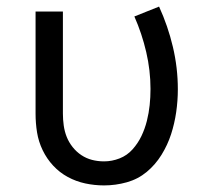

<svg xmlns="http://www.w3.org/2000/svg" viewBox="-20 -555 640 583"><path d="M296 8Q267 8 239 2Q211 -4 186 -17.5Q161 -31 141.5 -52Q122 -73 109.5 -99Q97 -125 92.5 -153Q88 -181 88 -210V-520H171V-210Q171 -192 173.5 -174Q176 -156 182.5 -139.5Q189 -123 200.5 -108.5Q212 -94 227 -84Q242 -74 259.5 -69.5Q277 -65 296 -65Q320 -65 343 -74Q366 -83 382.5 -101.5Q399 -120 409.5 -142Q420 -164 426 -188Q432 -212 434.5 -236Q437 -260 437 -285Q437 -341 424 -397Q411 -453 388 -505L463 -535Q490 -476 505 -412.5Q520 -349 520 -284Q520 -249 515 -214.5Q510 -180 499.5 -147.5Q489 -115 470.5 -85Q452 -55 425.5 -33Q399 -11 365 -1.5Q331 8 296 8Z"/></svg>

Font: Iosevka Aile
Style: Regular
Weight: 400
Designer: Belleve Invis
Foundry: Belleve Invis
Version: Version 28.0.1; ttfautohint (v1.8.4)